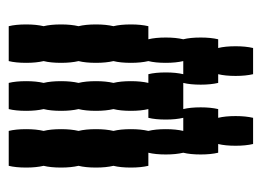

<svg xmlns="http://www.w3.org/2000/svg" viewBox="-100 -500 600 440"><g transform="rotate(-90 200.0 -280.0)"><path d="M364 -440Q364 -417 360 -400Q364 -384 364 -360Q364 -337 360 -320Q364 -304 364 -280Q364 -257 360 -240H330Q334 -224 334 -200Q334 -177 330 -160Q334 -144 334 -120Q334 -97 330 -80H310Q314 -64 314 -40Q314 -17 310 0H250Q246 -17 246 -40Q246 -64 250 -80H230Q226 -97 226 -120Q226 -144 230 -160H170Q174 -144 174 -120Q174 -97 170 -80H150Q154 -64 154 -40Q154 -17 150 0H90Q86 -17 86 -40Q86 -64 90 -80H70Q66 -97 66 -120Q66 -144 70 -160Q66 -177 66 -200Q66 -224 70 -240H40Q36 -257 36 -280Q36 -304 40 -320Q36 -337 36 -360Q36 -384 40 -400Q36 -417 36 -440Q36 -464 40 -480Q36 -497 36 -520Q36 -544 40 -560H120Q124 -544 124 -520Q124 -497 120 -480Q124 -464 124 -440Q124 -417 120 -400Q124 -384 124 -360Q124 -337 120 -320Q124 -304 124 -280Q124 -257 120 -240Q124 -224 124 -200Q124 -177 120 -160H150Q146 -177 146 -200Q146 -224 150 -240H170Q166 -257 166 -280Q166 -304 170 -320Q166 -337 166 -360Q166 -384 170 -400Q166 -417 166 -440Q166 -464 170 -480Q166 -497 166 -520Q166 -544 170 -560H230Q234 -544 234 -520Q234 -497 230 -480Q234 -464 234 -440Q234 -417 230 -400Q234 -384 234 -360Q234 -337 230 -320Q234 -304 234 -280Q234 -257 230 -240H250Q254 -224 254 -200Q254 -177 250 -160H280Q276 -177 276 -200Q276 -224 280 -240Q276 -257 276 -280Q276 -304 280 -320Q276 -337 276 -360Q276 -384 280 -400Q276 -417 276 -440Q276 -464 280 -480Q276 -497 276 -520Q276 -544 280 -560H360Q364 -544 364 -520Q364 -497 360 -480Q364 -464 364 -440Z"/></g></svg>

Font: VT323
Style: Regular
Weight: 400
Monospace: yes
Designer: Peter Hull
Version: Version 2.000